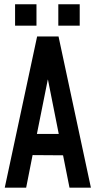

<svg xmlns="http://www.w3.org/2000/svg" viewBox="-20 -869 441 889"><path d="M49.8 -849.1H148.9V-750H49.8ZM250 -849.1H349.1V-750H250ZM151.9 -700.2H251L400.9 0H301.8L272 -149.9L130.9 -150.9L101.1 0H2ZM201.2 -500 150.9 -249H252L202.1 -500Q202.1 -500 201.2 -500Z"/></svg>

Font: OSP-DIN
Style: DIN
Weight: 500
Width: 3
Version: Version 001.000